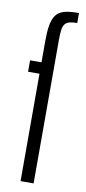

<svg xmlns="http://www.w3.org/2000/svg" viewBox="-86 -777 365 812"><g transform="rotate(10 96.5 -371.5)"><path d="M65 0V-461H16V-510H65V-602Q65 -640 69 -665Q73 -690 81.5 -705.5Q90 -721 104 -729Q118 -737 138 -740Q158 -743 185 -743V-700Q166 -700 153.5 -697Q141 -694 133.5 -685.5Q126 -677 123.5 -660.5Q121 -644 121 -617V0Z"/></g></svg>

Font: Saira UltraCondensed
Style: Regular
Weight: 400
Width: 1
Designer: Hector Gatti with collaboration of the Omnibus-Type team
Foundry: Omnibus-Type
Version: Version 1.101